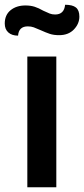

<svg xmlns="http://www.w3.org/2000/svg" viewBox="-32 -788 354 808"><path d="M83 -550H205V0H83ZM-12 -689Q-12 -725 12.5 -745Q37 -765 75 -765Q97 -765 114 -759.5Q131 -754 150 -743Q167 -735 177 -731Q187 -727 200 -727Q238 -727 242 -768Q273 -768 287.5 -756.5Q302 -745 302 -718Q302 -688 279 -664Q256 -640 217 -640Q194 -640 177.5 -645.5Q161 -651 139 -661Q121 -669 110 -673Q99 -677 85 -677Q47 -677 44 -638Q18 -638 3 -651.5Q-12 -665 -12 -689Z"/></svg>

Font: Krub SemiBold
Style: Regular
Weight: 600
Version: Version 1.000; ttfautohint (v1.6)